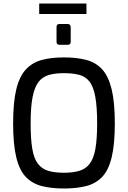

<svg xmlns="http://www.w3.org/2000/svg" viewBox="-20 -1071 730 1097"><path d="M345 6Q273 6 218.5 -8Q164 -22 127.5 -60Q91 -98 73 -172Q55 -246 55 -366Q55 -486 73 -560.5Q91 -635 128 -674.5Q165 -714 219 -728.5Q273 -743 345 -743Q419 -743 473.5 -728.5Q528 -714 564 -674.5Q600 -635 618 -560.5Q636 -486 636 -366Q636 -246 618 -172Q600 -98 563.5 -60Q527 -22 472.5 -8Q418 6 345 6ZM345 -84Q397 -84 433.5 -95Q470 -106 492.5 -135.5Q515 -165 525 -220.5Q535 -276 535 -366Q535 -461 524.5 -518Q514 -575 492 -604Q470 -633 433.5 -643Q397 -653 345 -653Q296 -653 260 -643Q224 -633 201 -604Q178 -575 166.5 -518Q155 -461 155 -366Q155 -276 164.5 -220.5Q174 -165 196.5 -135.5Q219 -106 255.5 -95Q292 -84 345 -84ZM320 -815Q303 -815 303 -832V-916Q303 -934 320 -934H367Q375 -934 379.5 -929Q384 -924 384 -916V-832Q384 -815 367 -815ZM204 -991V-1051H474V-991Z"/></svg>

Font: Exo Thin Medium
Style: Regular
Weight: 500
Version: Version 2.000